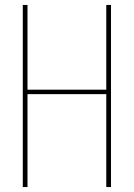

<svg xmlns="http://www.w3.org/2000/svg" viewBox="-20 -755 540 775"><path d="M72 0V-735H91V-393H409V-735H428V0H409V-375H91V0Z"/></svg>

Font: Iosevka SS04 Thin
Style: Regular
Weight: 100
Monospace: yes
Designer: Belleve Invis
Foundry: Belleve Invis
Version: Version 19.0.0; ttfautohint (v1.8.4)